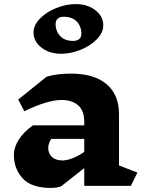

<svg xmlns="http://www.w3.org/2000/svg" viewBox="-20 -909 705 939"><path d="M620 0H392V-87L279 2Q259 10 229 10Q133 10 90.5 -37Q48 -84 48 -150Q48 -189 72 -226.5Q96 -264 141 -296H392V-313Q392 -368 362 -394Q332 -420 282 -420Q212 -420 99 -365L69 -422L208 -534Q259 -549 327 -549Q439 -549 500.5 -498Q562 -447 562 -350V-100L652 -65ZM392 -166V-230H231Q223 -218 219.5 -207.5Q216 -197 216 -184Q216 -159 233.5 -142Q251 -125 280 -125V-124Q331 -124 392 -166ZM485 -785Q485 -749 453 -716.5Q421 -684 373 -665Q325 -646 279 -646Q222 -646 183 -676Q144 -706 144 -750Q144 -786 176 -818.5Q208 -851 256 -870Q304 -889 350 -889Q408 -889 446.5 -859Q485 -829 485 -785ZM252 -792Q252 -756 274.5 -732.5Q297 -709 337 -709Q357 -709 367.5 -718Q378 -727 378 -744Q378 -780 355.5 -803.5Q333 -827 292 -827Q273 -827 262.5 -818Q252 -809 252 -792Z"/></svg>

Font: Inknut Antiqua
Style: Bold
Weight: 700
Designer: Claus Eggers Sørensen
Foundry: Claus Eggers Sørensen
Version: Version 1.003; ttfautohint (v1.8.2) -l 8 -r 50 -G 200 -x 14 